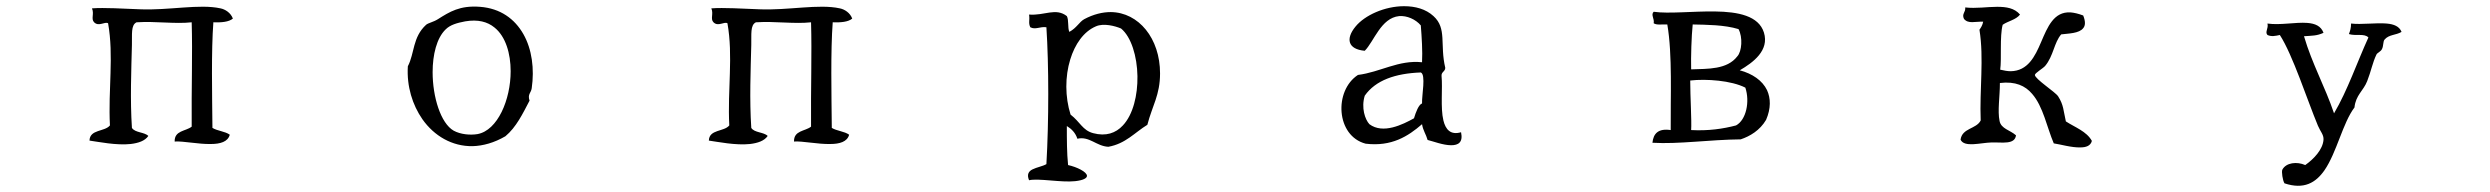

<svg xmlns="http://www.w3.org/2000/svg" viewBox="-20 -507 8040 620"><path d="M732 -447C725 -466 707 -477 692 -480C624 -495 525 -473 432 -477C378 -479 317 -483 277 -480C285 -462 273 -446 284 -435C299 -420 318 -438 329 -432C348 -326 329 -218 335 -102C318 -81 270 -90 269 -53C298 -49 356 -37 402 -42C427 -45 448 -52 459 -68C446 -81 416 -78 406 -94C400 -185 404 -281 406 -362C407 -395 402 -426 421 -435C484 -439 545 -429 599 -435C602 -332 598 -224 599 -98C580 -83 543 -86 544 -50C571 -52 621 -41 661 -42C691 -42 716 -49 722 -72C707 -83 682 -84 666 -94C665 -202 662 -343 669 -435C695 -434 719 -436 732 -447Z M1697 -222C1706 -284 1698 -348 1670 -397C1642 -446 1596 -480 1530 -485C1465 -490 1432 -469 1394 -445C1380 -436 1363 -433 1356 -427C1312 -387 1319 -335 1297 -293C1293 -228 1312 -168 1344 -122C1382 -68 1440 -34 1506 -35C1540 -36 1576 -46 1612 -67C1647 -96 1668 -140 1690 -182C1683 -203 1695 -207 1697 -222ZM1629 -277C1629 -185 1587 -86 1522 -74C1498 -70 1467 -73 1445 -85C1403 -109 1377 -194 1377 -274C1377 -330 1390 -384 1419 -412C1434 -427 1456 -433 1482 -438C1523 -445 1554 -437 1577 -418C1613 -389 1629 -334 1629 -277Z M2732 -447C2725 -466 2707 -477 2692 -480C2624 -495 2525 -473 2432 -477C2378 -479 2317 -483 2277 -480C2285 -462 2273 -446 2284 -435C2299 -420 2318 -438 2329 -432C2348 -326 2329 -218 2335 -102C2318 -81 2270 -90 2269 -53C2298 -49 2356 -37 2402 -42C2427 -45 2448 -52 2459 -68C2446 -81 2416 -78 2406 -94C2400 -185 2404 -281 2406 -362C2407 -395 2402 -426 2421 -435C2484 -439 2545 -429 2599 -435C2602 -332 2598 -224 2599 -98C2580 -83 2543 -86 2544 -50C2571 -52 2621 -41 2661 -42C2691 -42 2716 -49 2722 -72C2707 -83 2682 -84 2666 -94C2665 -202 2662 -343 2669 -435C2695 -434 2719 -436 2732 -447Z M3726 -270C3726 -383 3657 -467 3567 -468C3540 -468 3511 -461 3481 -445C3465 -436 3457 -417 3433 -404C3427 -418 3432 -442 3425 -455C3389 -483 3353 -456 3303 -460C3306 -441 3300 -434 3307 -419C3324 -410 3338 -422 3359 -419C3367 -297 3367 -115 3359 23C3347 30 3328 33 3314 40C3302 46 3295 56 3303 75C3334 68 3407 83 3452 78C3479 75 3490 68 3490 61C3490 48 3457 32 3429 26C3425 -13 3425 -56 3425 -100C3440 -91 3453 -78 3459 -59C3498 -68 3520 -35 3559 -33C3615 -43 3644 -79 3685 -104C3701 -166 3726 -200 3726 -270ZM3653 -261C3654 -200 3639 -137 3606 -102C3583 -77 3551 -66 3510 -77C3476 -86 3468 -113 3437 -137C3419 -194 3419 -260 3436 -315C3451 -364 3479 -405 3519 -422C3544 -433 3581 -423 3600 -415C3633 -388 3652 -325 3653 -261Z M4698 -80C4664 -70 4648 -89 4641 -118C4631 -159 4639 -222 4635 -262C4634 -275 4647 -276 4647 -288C4629 -364 4653 -415 4609 -455C4584 -478 4550 -487 4514 -487C4452 -487 4387 -458 4357 -421C4325 -382 4332 -348 4387 -343C4417 -373 4439 -449 4498 -455C4523 -457 4551 -445 4568 -425C4571 -388 4574 -341 4572 -306C4496 -314 4437 -274 4365 -265C4287 -214 4294 -68 4390 -43C4474 -33 4527 -67 4572 -106C4575 -86 4585 -73 4590 -55C4607 -51 4640 -38 4666 -38C4689 -38 4705 -47 4698 -80ZM4572 -173C4561 -169 4552 -145 4546 -125C4510 -105 4446 -73 4402 -106C4388 -121 4375 -159 4387 -198C4422 -248 4486 -270 4568 -273C4585 -266 4571 -200 4572 -173Z M5686 -216C5671 -247 5639 -269 5598 -280C5641 -305 5694 -344 5676 -402C5659 -456 5593 -469 5518 -470C5447 -471 5368 -462 5320 -469C5310 -459 5323 -447 5320 -432C5329 -425 5349 -429 5364 -428C5381 -330 5374 -189 5375 -87C5335 -93 5319 -76 5316 -46C5401 -41 5500 -56 5601 -57C5631 -67 5663 -86 5683 -120C5699 -157 5698 -190 5686 -216ZM5594 -413C5608 -387 5605 -341 5590 -325C5557 -282 5495 -285 5441 -283C5440 -324 5442 -389 5446 -428C5491 -427 5548 -427 5594 -413ZM5616 -224C5631 -179 5619 -120 5586 -102C5544 -91 5497 -84 5441 -87C5443 -116 5438 -195 5438 -247C5490 -253 5571 -247 5616 -224Z M6735 -52C6718 -83 6680 -96 6651 -115C6643 -150 6644 -168 6626 -196C6617 -210 6551 -252 6551 -265C6551 -271 6577 -286 6584 -294C6611 -326 6613 -370 6636 -396C6660 -399 6694 -399 6707 -416C6714 -424 6715 -437 6707 -457C6691 -463 6678 -466 6666 -467C6612 -470 6592 -420 6571 -371C6551 -324 6528 -278 6473 -277C6463 -277 6452 -279 6439 -282C6444 -316 6437 -390 6447 -427C6464 -439 6490 -443 6503 -460C6485 -481 6459 -485 6429 -485C6397 -485 6361 -479 6326 -483C6328 -467 6314 -463 6322 -446C6336 -429 6358 -438 6384 -437C6382 -426 6377 -418 6372 -411C6387 -318 6372 -218 6376 -118C6362 -90 6316 -94 6311 -56C6323 -30 6375 -46 6411 -47C6445 -48 6486 -39 6490 -70C6471 -87 6442 -91 6437 -116C6430 -149 6438 -195 6438 -239C6488 -245 6520 -230 6542 -204C6578 -163 6590 -95 6612 -44C6633 -41 6670 -30 6698 -31C6716 -31 6731 -36 6735 -52Z M7735 -404C7728 -422 7710 -429 7687 -431C7652 -434 7606 -427 7572 -431C7572 -417 7569 -407 7565 -397C7587 -390 7615 -400 7628 -386C7591 -305 7561 -216 7517 -141C7488 -227 7446 -301 7420 -390C7447 -392 7461 -391 7483 -401C7475 -423 7456 -431 7431 -433C7393 -436 7343 -425 7302 -431C7306 -415 7293 -404 7302 -394C7315 -388 7328 -391 7342 -394C7384 -329 7430 -185 7465 -101C7473 -82 7484 -72 7483 -56C7481 -24 7451 7 7424 26C7397 14 7362 18 7350 41C7347 47 7351 76 7357 85C7420 106 7458 83 7486 43C7526 -15 7545 -110 7583 -160C7587 -200 7612 -214 7624 -245C7637 -278 7641 -304 7654 -331C7657 -337 7668 -340 7672 -349C7677 -359 7675 -373 7680 -379C7694 -396 7717 -393 7735 -404Z"/></svg>

Font: Yuji Syuku Std R
Style: Regular
Weight: 400
Designer: Kataoka Yuji
Foundry: Kinuta Font Factory
Version: Version 3.000;hotconv 1.0.111;makeotfexe 2.5.65597